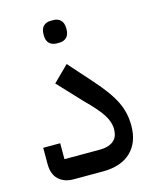

<svg xmlns="http://www.w3.org/2000/svg" viewBox="-109 -788 694 862"><g transform="rotate(-15 238.0 -357.0)"><path d="M125 0Q82 0 56 -24.5Q30 -49 30 -97V-172H109V-98H271Q297 -98 314 -104Q331 -110 341 -120Q351 -130 355 -143Q359 -156 359 -171Q359 -204 337 -238.5Q315 -273 261 -326L157 -437L229 -508L325 -400Q356 -365 377.5 -335.5Q399 -306 412.5 -278.5Q426 -251 432 -223.5Q438 -196 438 -166Q438 -88 392 -44Q346 0 261 0ZM210 -609Q189 -609 176 -621.5Q163 -634 163 -661Q163 -689 176 -701.5Q189 -714 210 -714H223Q243 -714 256 -701.5Q269 -689 269 -661Q269 -634 256 -621.5Q243 -609 223 -609Z"/></g></svg>

Font: IBM Plex Sans Arabic Text
Style: Regular
Weight: 450
Designer: Mike Abbink, Paul van der Laan, Pieter van Rosmalen, Wael Morcos, Khajak Apelian
Foundry: Bold Monday
Version: Version 1.2